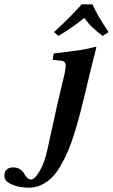

<svg xmlns="http://www.w3.org/2000/svg" viewBox="-99 -664 523 891"><path d="M318.4 -325.2 296.9 -234.9 272 -134.8Q260.7 -91.8 245.6 -43.5Q230.5 4.9 215.3 39.8Q200.2 74.7 180.7 107.9Q161.1 141.1 139.9 161.6Q118.7 182.1 91.8 194.6Q64.9 207 35.2 207Q-9.3 207 -43.9 192.1Q-78.6 177.2 -78.6 152.8Q-78.6 130.4 -66.7 121.6Q-54.7 112.8 -39.1 112.8Q-19.5 112.8 -6.3 121.6Q6.8 130.4 12.5 140.9Q18.1 151.4 26.4 160.2Q34.7 168.9 44.9 168.9Q62 168.9 84.7 130.4Q107.4 91.8 120.1 34.2L167 -179.2L200.2 -319.8Q206.1 -346.2 206.1 -359.4Q206.1 -378.9 188 -381.8L146 -386.2L149.9 -416Q303.2 -432.6 341.8 -446.8Q348.1 -446.8 348.1 -443.8ZM330.1 -644Q350.6 -595.7 404.8 -515.1L377 -497.1Q347.2 -520.5 328.4 -538.3Q309.6 -556.2 292 -581.1Q243.2 -539.6 171.9 -497.1L151.9 -515.1Q244.1 -601.1 279.8 -644Z"/></svg>

Font: Linux Libertine G
Style: Semibold Italic
Weight: 600
Italic angle: -11.5°
Designer: Philipp H. Poll
Foundry: Philipp H. Poll
Version: Version 5.1.1